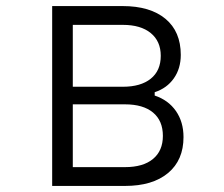

<svg xmlns="http://www.w3.org/2000/svg" viewBox="-20 -613 740 633"><path d="M152 0V-593H384Q475 -593 525.5 -551Q576 -509 576 -432Q576 -387 553 -354.5Q530 -322 490 -309V-298Q535 -283 560 -247Q585 -211 585 -161Q585 -85 534 -42.5Q483 0 392 0ZM220 -327H385Q444 -327 477 -353.5Q510 -380 510 -429Q510 -477 477 -504Q444 -531 385 -531H220ZM220 -62H392Q452 -62 484.5 -89Q517 -116 517 -165Q517 -215 484.5 -242Q452 -269 392 -269H220Z"/></svg>

Font: Martian Mono ExtraLight
Style: Regular
Weight: 200
Monospace: yes
Designer: Roman Shamin
Foundry: Evil Martians
Version: Version 1.000; ttfautohint (v1.8.4.7-5d5b)